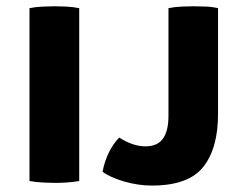

<svg xmlns="http://www.w3.org/2000/svg" viewBox="-20 -577 776 612"><path d="M74 -551Q93 -555 117 -556Q141 -557 155 -557Q170 -557 191.2 -556Q212.5 -555 232.5 -551V0Q212.5 3.5 191.2 4.8Q170 6 155 6Q141 6 117 4.8Q93 3.5 74 0ZM360 -138.5Q404 -110.5 443.5 -110.5Q482 -110.5 499.5 -135.2Q517 -160 517 -208V-551Q536 -555 559 -556Q582 -557 596 -557Q611.5 -557 633.5 -556.2Q655.5 -555.5 675 -551V-214Q675 -104 627.8 -44.8Q580.5 14.5 464 14.5Q420.5 14.5 375.8 1.5Q331 -11.5 307 -29.5Q312 -58.5 325.5 -87.8Q339 -117 360 -138.5Z"/></svg>

Font: Signika SC
Style: Bold
Weight: 700
Designer: Anna Giedryś
Foundry: Anna Giedryś
Version: Version 2.000; ttfautohint (v1.8.3) -l 8 -r 50 -G 200 -x 9 -